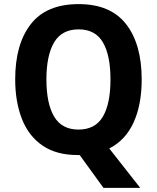

<svg xmlns="http://www.w3.org/2000/svg" viewBox="-20 -745 764 935"><path d="M670 -358Q670 -235 630.5 -148.5Q591 -62 512 -22L663 170H484L368 10Q364 10 358 10Q254 10 186.5 -36.5Q119 -83 86.5 -166.5Q54 -250 54 -359Q54 -530 130 -627.5Q206 -725 363 -725Q518 -725 594 -627.5Q670 -530 670 -358ZM206 -358Q206 -241 243.5 -177.5Q281 -114 362 -114Q444 -114 481 -177Q518 -240 518 -358Q518 -476 481 -539Q444 -602 363 -602Q281 -602 243.5 -538.5Q206 -475 206 -358Z"/></svg>

Font: Noto Sans Gujarati UI SemiCondensed
Style: Bold
Weight: 700
Width: 4
Designer: Jelle Bosma - Monotype Design Team, Universal Thirst
Foundry: Monotype Imaging Inc.
Version: Version 2.106; ttfautohint (v1.8.4.7-5d5b)